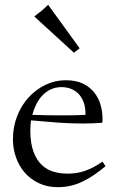

<svg xmlns="http://www.w3.org/2000/svg" viewBox="-20 -774 493 804"><path d="M326.2 -256.8Q273.9 -256.8 220.7 -260.7Q167.5 -264.6 109.9 -270Q106.9 -247.1 106.9 -226.1Q107.4 -172.4 120.6 -137.7Q133.8 -103 155.5 -82.8Q177.2 -62.5 205.1 -54.7Q232.9 -46.9 263.2 -46.9Q282.2 -46.9 299.6 -49.6Q316.9 -52.2 334.5 -58.1Q352.1 -64 370.4 -73.5Q388.7 -83 409.2 -97.2L421.9 -78.1Q373 -36.6 325 -13.4Q276.9 9.8 222.2 9.8Q178.2 9.8 143.3 -6.6Q108.4 -22.9 84.2 -50.5Q60.1 -78.1 47.1 -114.5Q34.2 -150.9 34.2 -190.9Q34.2 -243.2 52 -288.3Q69.8 -333.5 100.3 -366.7Q130.9 -399.9 170.9 -418.9Q210.9 -438 254.9 -438Q299.3 -438 328.9 -423.1Q358.4 -408.2 376.2 -384.8Q394 -361.3 401.6 -333.3Q409.2 -305.2 409.2 -278.8Q409.2 -273.4 409.2 -269Q409.2 -264.6 408.2 -259.8Q365.7 -256.8 326.2 -256.8ZM237.8 -409.2Q212.9 -409.2 193.1 -399.9Q173.3 -390.6 158 -374.8Q142.6 -358.9 132.1 -337.6Q121.6 -316.4 115.2 -293Q149.9 -292 173.6 -291.5Q197.3 -291 213.9 -291H262.2Q279.3 -291 296.9 -291.5Q314.5 -292 337.9 -293V-297.9Q337.9 -324.2 330.6 -345Q323.2 -365.7 310.1 -379.9Q296.9 -394 278.3 -401.6Q259.8 -409.2 237.8 -409.2ZM289.6 -553.2 123.5 -705.1Q140.1 -717.3 154.5 -729.2Q168.9 -741.2 181.6 -753.9L313.5 -571.8Z"/></svg>

Font: Simonetta
Style: Regular
Weight: 400
Designer: Gayaneh Bagdasaryan
Foundry: BrownFox
Version: Version 1.001